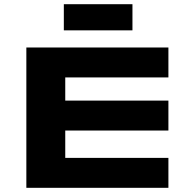

<svg xmlns="http://www.w3.org/2000/svg" viewBox="-20 -898 901 918"><path d="M106 0V-670.9H785.2V-527.8H292V-417H785.2V-273.9H292V-143.1H785.2V0ZM285.2 -752.9V-877.9H613.3V-752.9Z"/></svg>

Font: REH Gaming
Style: Gaming
Weight: 700
Designer: Astigmatic (AOETI)
Foundry: Astigmatic (AOETI)
Version: Version 1.001 2011